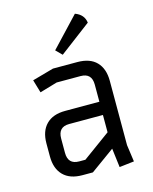

<svg xmlns="http://www.w3.org/2000/svg" viewBox="-110 -787 690 868"><g transform="rotate(-15 235.0 -353.0)"><path d="M65 -472 165 -500H279Q338 -500 368.5 -468.5Q399 -437 399 -380V-79L410 0L341 8L330 -81L218 0H169Q111 0 80 -31.5Q49 -63 49 -120V-181Q49 -238 80 -269.5Q111 -301 169 -301H329V-381Q329 -435 277 -435H165L83 -411ZM171 -64H200L329 -158V-239H171Q119 -239 119 -185V-118Q119 -64 171 -64ZM196 -577 325 -714Q366 -699 371 -660L224 -549Z"/></g></svg>

Font: Strong
Style: Regular
Weight: 400
Designer: Roman Shchyukin (Gaslight Type Foundry)
Foundry: Cyreal (www.cyreal.org)
Version: Version 1.001